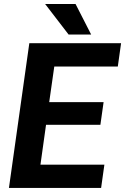

<svg xmlns="http://www.w3.org/2000/svg" viewBox="-20 -923 615 943"><path d="M427.7 -753.4H316.9L201.7 -903.3H351.1ZM178.7 -114.3H492.7L476.6 0H23.9L124 -710.9H574.7L558.6 -596.2H246.6L221.7 -421.4H488.8L473.1 -310.1H206.1Z"/></svg>

Font: Robert Sans ExtraBold
Style: Italic
Weight: 800
Italic angle: -8°
Designer: Christian Robertson (extended by Adam Twardoch)
Foundry: Google
Version: Version 12.135;April 2, 2019;FontCreator 11.5.0.2425 64-bit;